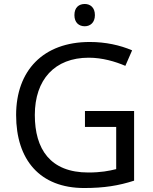

<svg xmlns="http://www.w3.org/2000/svg" viewBox="-20 -935 768 965"><path d="M406 -915C377 -915 354 -898 354 -859C354 -821 377 -803 406 -803C433 -803 457 -821 457 -859C457 -898 433 -915 406 -915ZM407 -377V-297H564V-85C528 -76 487 -68 424 -68C232 -68 155 -186 155 -357C155 -535 255 -645 426 -645C494 -645 559 -626 610 -604L644 -682C583 -708 511 -724 431 -724C197 -724 61 -580 61 -357C61 -131 181 10 403 10C503 10 577 -2 654 -27V-377Z"/></svg>

Font: Noto Sans Newa
Style: Regular
Weight: 400
Designer: Monotype Design Team
Foundry: Monotype Imaging Inc.
Version: Version 2.007